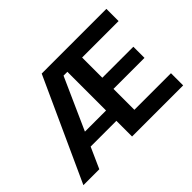

<svg xmlns="http://www.w3.org/2000/svg" viewBox="-128 -914 1169 1169"><g transform="rotate(-45 456.5 -330.0)"><path d="M18 0 319 -660H522L438 -557H404L155 0ZM147 -135V-224H483V-135ZM519 0V-105H877V0ZM437 0V-660H562V0ZM519 -285V-381H829V-285ZM519 -555V-660H876V-555Z"/></g></svg>

Font: Bricolage Grotesque 36pt SemiBold
Style: Regular
Weight: 600
Designer: Mathieu Triay
Foundry: Atelier Triay
Version: Version 1.001;gftools[0.9.33.dev8+g029e19f]